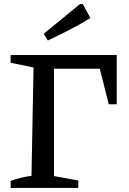

<svg xmlns="http://www.w3.org/2000/svg" viewBox="-20 -919 629 939"><path d="M32 0V-34Q59 -44 84 -50Q109 -56 134 -59L144 -589L32 -612V-650H551V-409H512L468 -583H244V-58L363 -36V0ZM214 -721 194 -754 371 -899H385L422 -831Q372 -800 319.5 -773Q267 -746 214 -721Z"/></svg>

Font: Piazzolla SC Medium
Style: Regular
Weight: 500
Designer: Juan Pablo del Peral
Foundry: Huerta Tipografica
Version: Version 1.330